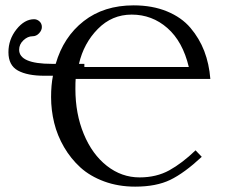

<svg xmlns="http://www.w3.org/2000/svg" viewBox="-20 -678 847 710"><path d="M466.8 -624Q394 -624 341.8 -571Q289.6 -518.1 272 -441.9H292V-430.2H678.2Q655.8 -524.4 599.1 -574.2Q542.5 -624 466.8 -624ZM703.1 -122.1 726.1 -98.1Q661.6 -38.1 609.6 -12.9Q557.6 12.2 480 12.2Q417.5 12.2 365.2 -7.1Q313 -26.4 277.3 -58.8Q241.7 -91.3 216.8 -134Q191.9 -176.8 180.4 -223.6Q168.9 -270.5 168.9 -318.8Q168.9 -363.3 175.8 -397.9H144Q81.1 -397.9 46.1 -417.2Q11.2 -436.5 11.2 -484.9Q11.2 -532.2 41 -569.6Q70.8 -606.9 106 -606.9Q117.2 -606.9 126 -598.9Q134.8 -590.8 134.8 -578.1Q134.8 -565.9 124.5 -554.9Q114.3 -543.9 100.1 -543.9Q82.5 -543.9 66.7 -529.1Q50.8 -514.2 50.8 -494.1Q50.8 -441.9 171.9 -441.9H186Q214.8 -541.5 289.6 -599.9Q364.3 -658.2 474.1 -658.2Q543.5 -658.2 597.4 -636Q651.4 -613.8 684.3 -575Q717.3 -536.1 735.4 -489Q753.4 -441.9 757.8 -386.2H259.8Q258.8 -375 258.8 -349.1Q258.8 -257.3 289.8 -182.4Q320.8 -107.4 375.2 -64.7Q429.7 -22 496.1 -22Q558.6 -22 606.2 -48.3Q653.8 -74.7 703.1 -122.1Z"/></svg>

Font: Common Serif
Style: Regular
Weight: 400
Designer: Philipp H. Poll, Khaled Hosny
Foundry: Stefan Peev, Context Ltd.
Version: Version 1.026